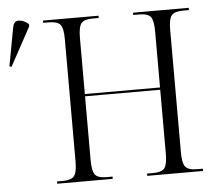

<svg xmlns="http://www.w3.org/2000/svg" viewBox="-52 -780 945 837"><g transform="rotate(-5 421.0 -361.5)"><path d="M165 0V-10H190Q227 -10 240 -26Q253 -42 253 -90V-626Q253 -673 240 -688.5Q227 -704 190 -704H165V-714H408V-704H381Q344 -704 331.5 -688Q319 -672 319 -625V-379H648V-624Q648 -672 635.5 -688Q623 -704 585 -704H559V-714H803V-704H777Q740 -704 727 -688.5Q714 -673 714 -626V-90Q714 -42 727 -26Q740 -10 777 -10H803V0H559V-10H585Q623 -10 635.5 -26Q648 -42 648 -90V-369H319V-90Q319 -42 331.5 -26Q344 -10 381 -10H408V0ZM11 -525 2 -528 33 -695Q38 -724 60 -723Q82 -722 103 -704V-694Z"/></g></svg>

Font: Noto Serif Display SemiCondensed Light
Style: Regular
Weight: 300
Width: 4
Designer: Monotype Design Team
Foundry: Monotype Imaging Inc.
Version: Version 2.009